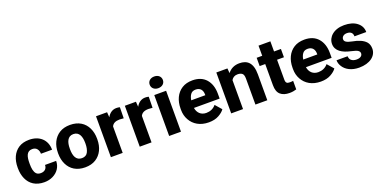

<svg xmlns="http://www.w3.org/2000/svg" viewBox="-15 -1531 4631 2330"><g transform="rotate(-20 2300.5 -366.0)"><path d="M271.5 -108.9C246.1 -108.9 227.1 -115.7 214.4 -129.4C188.5 -156.7 181.6 -204.6 181.6 -257.8V-270.5C181.6 -349.1 195.8 -419.4 270.5 -419.4C297.4 -419.4 317.9 -410.6 331.5 -393.6C345.2 -376 352.1 -354.5 352.1 -329.6H495.6C495.6 -459 404.3 -538.1 273.9 -538.1C219.7 -538.1 174.3 -526.4 137.7 -502.9C64.9 -455.6 28.8 -371.6 28.8 -270.5V-257.8C28.8 -207.5 38.1 -162.1 56.2 -121.6C92.8 -41 165 9.8 274.4 9.8C315.9 9.8 353.5 1.5 386.7 -15.1C453.1 -47.9 495.6 -108.4 495.6 -185.1H352.1C352.1 -137.7 320.3 -108.9 271.5 -108.9Z M549.3 -258.8C549.3 -207.5 559.1 -161.6 578.6 -121.1C617.7 -40 693.4 9.8 802.2 9.8C856.4 9.8 902.3 -2 939.9 -25.4C1014.6 -71.8 1054.7 -155.8 1054.7 -258.8V-269C1054.7 -320.3 1044.9 -366.7 1025.4 -407.2C986.3 -488.3 910.6 -538.1 801.3 -538.1C747.1 -538.1 701.7 -526.4 664.1 -502.9C589.4 -456.1 549.3 -372.1 549.3 -269ZM702.1 -269C702.1 -351.1 727.1 -419.4 801.3 -419.4C877.4 -419.4 901.9 -351.1 901.9 -269V-258.8C901.9 -216.8 894.5 -181.2 879.9 -152.3C865.2 -123.5 839.4 -108.9 802.2 -108.9C726.6 -108.9 702.1 -175.3 702.1 -258.8Z M1445.3 -532.2C1432.6 -536.1 1418 -538.1 1400.9 -538.1C1349.6 -538.1 1309.1 -509.3 1283.2 -461.9L1278.3 -528.3H1135.3V0H1287.6V-341.3C1303.2 -376.5 1337.4 -394 1390.6 -394C1405.8 -394 1429.2 -392.1 1442.9 -390.1Z M1817.9 -532.2C1805.2 -536.1 1790.5 -538.1 1773.4 -538.1C1722.2 -538.1 1681.6 -509.3 1655.8 -461.9L1650.9 -528.3H1507.8V0H1660.2V-341.3C1675.8 -376.5 1710 -394 1763.2 -394C1778.3 -394 1801.8 -392.1 1815.4 -390.1Z M1878.4 -665C1878.4 -621.6 1912.6 -589.8 1963.4 -589.8C2014.6 -589.8 2048.8 -621.6 2048.8 -665C2048.8 -709.5 2014.6 -740.7 1963.4 -740.7C1912.6 -740.7 1878.4 -709.5 1878.4 -665ZM1887.7 -528.3V0H2040.5V-528.3Z M2398.9 9.8C2450.2 9.8 2493.2 0 2528.3 -19.5C2563.5 -39.1 2589.4 -60.5 2605.5 -84.5L2534.2 -166C2502.4 -126.5 2457 -108.4 2408.7 -108.4C2340.8 -108.4 2296.9 -150.9 2286.6 -216.8H2618.7V-279.3C2618.7 -357.9 2598.1 -420.4 2557.1 -467.8C2515.6 -514.6 2457.5 -538.1 2382.3 -538.1C2328.6 -538.1 2283.2 -526.4 2246.1 -502.9C2171.4 -455.6 2131.3 -370.1 2131.3 -265.1V-246.6C2131.3 -199.7 2142.1 -156.7 2163.6 -118.2C2206.1 -40.5 2287.1 9.8 2398.9 9.8ZM2381.3 -419.4C2439.5 -419.4 2468.8 -381.8 2469.2 -326.7V-314.9H2287.6C2292 -345.7 2301.3 -370.6 2315.9 -390.1C2330.1 -409.7 2352.1 -419.4 2381.3 -419.4Z M2922.4 -419.4C2947.8 -419.4 2967.3 -413.6 2981.4 -402.3C2995.1 -391.1 3002 -368.7 3002 -335.4V0H3155.3V-335C3155.3 -486.3 3087.9 -538.1 2988.8 -538.1C2925.3 -538.1 2875 -514.2 2837.4 -466.3L2832.5 -528.3H2689V0H2841.8V-374C2857.9 -401.9 2883.8 -419.4 2922.4 -419.4Z M3434.6 -528.3V-659.2H3281.7V-528.3H3210V-421.4H3281.7V-148.4C3281.7 -91.8 3295.9 -51.3 3324.2 -26.9C3352.1 -2.4 3391.1 9.8 3440.9 9.8C3475.6 9.8 3504.4 4.4 3530.3 -3.9V-114.3C3520 -112.3 3506.8 -110.8 3488.8 -110.8C3450.2 -110.8 3434.6 -122.1 3434.6 -165.5V-421.4H3523.4V-528.3Z M3845.2 9.8C3896.5 9.8 3939.5 0 3974.6 -19.5C4009.8 -39.1 4035.6 -60.5 4051.8 -84.5L3980.5 -166C3948.7 -126.5 3903.3 -108.4 3855 -108.4C3787.1 -108.4 3743.2 -150.9 3732.9 -216.8H4064.9V-279.3C4064.9 -357.9 4044.4 -420.4 4003.4 -467.8C3961.9 -514.6 3903.8 -538.1 3828.6 -538.1C3774.9 -538.1 3729.5 -526.4 3692.4 -502.9C3617.7 -455.6 3577.6 -370.1 3577.6 -265.1V-246.6C3577.6 -199.7 3588.4 -156.7 3609.9 -118.2C3652.3 -40.5 3733.4 9.8 3845.2 9.8ZM3827.6 -419.4C3885.7 -419.4 3915 -381.8 3915.5 -326.7V-314.9H3733.9C3738.3 -345.7 3747.6 -370.6 3762.2 -390.1C3776.4 -409.7 3798.3 -419.4 3827.6 -419.4Z M4419.9 -147C4419.9 -115.7 4393.6 -93.8 4344.2 -93.8C4319.3 -93.8 4298.3 -99.6 4281.2 -111.3C4264.2 -122.6 4254.9 -141.6 4253.4 -168.5H4110.4C4110.4 -140.1 4119.1 -112.3 4136.7 -85C4171.9 -30.3 4241.2 9.8 4340.8 9.8C4479 9.8 4567.4 -59.1 4567.4 -152.3C4567.4 -188 4558.1 -216.8 4540 -238.8C4502.9 -282.2 4439.5 -305.2 4365.7 -318.8C4297.4 -332.5 4272 -350.6 4272 -380.4C4272 -412.1 4299.8 -435.1 4340.3 -435.1C4392.6 -435.1 4414.6 -407.7 4414.6 -367.2H4566.9C4566.9 -417.5 4546.9 -458.5 4506.3 -490.2C4465.8 -522 4410.6 -538.1 4340.8 -538.1C4206.1 -538.1 4126.5 -460.9 4126.5 -373C4126.5 -281.2 4208 -234.4 4313.5 -211.9C4356 -202.6 4384.3 -193.4 4398.4 -183.6C4412.6 -173.3 4419.9 -161.1 4419.9 -147Z"/></g></svg>

Font: Vazirmatn ExtraBold
Style: Regular
Weight: 800
Designer: Saber Rastikerdar
Foundry: Saber Rastikerdar
Version: Version 33.003